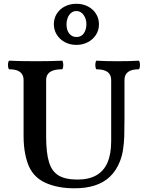

<svg xmlns="http://www.w3.org/2000/svg" viewBox="-20 -989 770 1022"><path d="M135.3 -100.6Q122.6 -127.9 114 -170.2Q105.5 -212.4 105.5 -266.1V-563Q105.5 -582 96.9 -594.7Q88.4 -607.4 71.8 -613.8Q55.2 -620.1 29.8 -620.1Q25.4 -620.1 23.4 -631.6Q21.5 -643.1 23.4 -654.5Q25.4 -666 29.8 -666Q85.9 -663.1 169.9 -663.1Q253.9 -663.1 309.6 -666Q314 -666 315.9 -654.5Q317.9 -643.1 315.9 -631.6Q314 -620.1 309.6 -620.1Q281.2 -620.1 262.7 -613.8Q244.1 -607.4 234.9 -594.7Q225.6 -582 225.6 -563V-263.7Q225.6 -174.8 241 -125.5Q256.3 -76.2 292.2 -54.7Q328.1 -33.2 392.6 -33.2Q452.6 -33.2 492.4 -55.7Q532.2 -78.1 552 -123.5Q571.8 -168.9 571.8 -237.8V-563Q571.8 -620.1 494.6 -620.1Q490.2 -620.1 488.3 -631.6Q486.3 -643.1 488.3 -654.5Q490.2 -666 494.6 -666Q539.1 -663.1 606.4 -663.1Q673.3 -663.1 717.8 -666Q722.2 -666 724.1 -654.5Q726.1 -643.1 724.1 -631.6Q722.2 -620.1 717.8 -620.1Q642.6 -620.1 642.6 -563V-356Q642.6 -296.9 641.4 -262Q640.1 -227.1 635 -193.1Q629.9 -159.2 618.2 -129.9Q599.1 -81.1 565.7 -49.1Q532.2 -17.1 484.4 -1.7Q436.5 13.7 373.5 13.2Q291.5 13.2 227.8 -13.4Q164.1 -40 135.3 -100.6ZM266.6 -859.9Q266.6 -891.1 282.2 -916Q297.9 -940.9 325.2 -954.8Q352.5 -968.8 386.7 -968.8Q421.9 -968.8 449.2 -954.1Q476.6 -939.5 491.7 -914.6Q506.8 -889.6 506.8 -859.9Q506.8 -828.1 490.5 -803Q474.1 -777.8 446.5 -763.9Q418.9 -750 386.7 -750Q352.1 -750 324.7 -764.9Q297.4 -779.8 282 -804.9Q266.6 -830.1 266.6 -859.9ZM439.9 -859.9Q439.9 -888.7 425 -909.4Q410.2 -930.2 386.7 -930.2Q370.1 -930.2 358.2 -919.9Q346.2 -909.7 340.1 -893.6Q334 -877.4 334 -859.9Q334 -828.6 348.6 -810.3Q363.3 -792 386.7 -792Q413.6 -792 426.8 -812.3Q439.9 -832.5 439.9 -859.9Z"/></svg>

Font: Junicode Two Beta VF
Style: Regular
Weight: 400
Designer: Peter S. Baker
Foundry: Briery Creek Software
Version: Version 1.031 beta; ttfautohint (v1.8.1.43-b0c9)